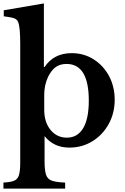

<svg xmlns="http://www.w3.org/2000/svg" viewBox="-33 -850 727 1120"><path d="M85 97V-594Q85 -642 82 -675Q79 -708 72 -723Q66 -737 50.5 -743Q35 -749 -11 -755V-790L223 -830V-459H227Q281 -540 385 -540Q456 -540 513 -504Q570 -468 603 -406.5Q636 -345 636 -268Q636 -190 601 -126.5Q566 -63 506 -26Q446 11 371 11Q281 11 227 -56V90Q227 143 235.5 169Q244 195 269.5 204Q295 213 347 215V250H-13V215Q29 213 50 204Q71 195 78 170Q85 145 85 97ZM225 -298V-209Q225 -137 262 -92Q299 -47 357 -47Q419 -47 452 -102Q485 -157 485 -263Q485 -477 355 -477Q318 -477 293 -459.5Q268 -442 248 -403Q225 -354 225 -298Z"/></svg>

Font: Libre Baskerville
Style: Bold
Weight: 700
Designer: Pablo Impallari, Rodrigo Fuenzalida
Foundry: Pablo Impallari, Rodrigo Fuenzalida
Version: Version 1.051; ttfautohint (v1.8.4.7-5d5b)